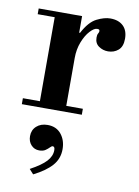

<svg xmlns="http://www.w3.org/2000/svg" viewBox="-87 -520 642 889"><g transform="rotate(10 234.5 -75.5)"><path d="M24 0V-28H104V-423H24V-450H228V-372H232Q261 -427 296 -444.5Q331 -462 359 -462Q398 -462 420 -441Q442 -420 442 -381Q442 -344 422 -327Q402 -310 374 -310Q350 -310 330.5 -323.5Q311 -337 311 -364Q311 -377 315 -383.5Q319 -390 319 -395Q319 -399 317 -401.5Q315 -404 307 -404Q293 -404 274 -383.5Q255 -363 241.5 -328.5Q228 -294 228 -253V-28H306V0ZM132 311 112 289Q164 261 186.5 236.5Q209 212 209 184Q209 174 206 170.5Q203 167 199 167Q194 167 187 174.5Q180 182 169 189.5Q158 197 140 197Q117 197 102 180.5Q87 164 87 139Q87 110 107 92Q127 74 159 74Q200 74 223 102.5Q246 131 246 173Q246 218 217 250.5Q188 283 132 311Z"/></g></svg>

Font: Libre Bodoni Medium
Style: Regular
Weight: 500
Designer: Pablo Impallari, Rodrigo Fuenzalida
Foundry: Impallari Type
Version: Version 2.005;gftools[0.9.23]